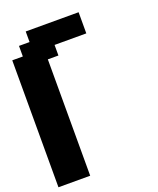

<svg xmlns="http://www.w3.org/2000/svg" viewBox="-158 -970 879 1066"><g transform="rotate(-20 281.0 -437.5)"><path d="M0 0H187.5V-687.5H250V-750H437.5V-875H125V-812.5H62.5V-750H0Z"/></g></svg>

Font: Faithful 32x
Style: Semibold
Weight: 400
Foundry: Faithful Resource Pack
Version: Version 1.0; January 27, 2023